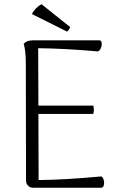

<svg xmlns="http://www.w3.org/2000/svg" viewBox="-20 -880 571 900"><path d="M468 -23Q468 0 453 0H136Q121 0 111.5 -9.5Q102 -19 102 -35L101 -582Q101 -642 91 -675Q100 -684 110.5 -687.5Q121 -691 138 -691H445Q457 -691 457 -674Q457 -663 452 -652.5Q447 -642 439 -639Q279 -653 159 -654L160 -385H417Q420 -376 420 -365Q420 -355 417 -346H160L161 -36Q282 -37 455 -53Q461 -50 464.5 -41.5Q468 -33 468 -23ZM175 -860 309 -753Q308 -749 303 -741.5Q298 -734 294 -732L130 -814Q136 -828 149 -841Q162 -854 175 -860Z"/></svg>

Font: Arima Madurai Light
Style: Regular
Weight: 300
Designer: Joana Correia and Natanael Gama
Foundry: NDISCOVER
Version: Version 1.019